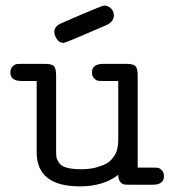

<svg xmlns="http://www.w3.org/2000/svg" viewBox="-20 -659 623 685"><path d="M17.1 -399.9Q17.1 -414.1 24.7 -421.6Q32.2 -429.2 38.6 -430.2Q44.9 -431.2 57.1 -431.2H140.1Q165 -431.2 172.6 -422.6Q180.2 -414.1 180.2 -390.1V-121.1Q180.2 -105 181.6 -96.9Q183.1 -88.9 191.2 -77.4Q199.2 -65.9 219 -60.5Q238.8 -55.2 271 -55.2Q289.1 -55.2 307.1 -58.1Q325.2 -61 348.6 -70.1Q372.1 -79.1 387 -101.6Q401.9 -124 401.9 -157.2V-370.1H348.1Q335.9 -370.1 329.6 -371.1Q323.2 -372.1 315.7 -379.6Q308.1 -387.2 308.1 -400.9Q308.1 -430.7 348.1 -431.2H431.2Q456.1 -431.2 463.6 -422.6Q471.2 -414.1 471.2 -390.1V-61H524.9Q537.1 -61 543.5 -60.1Q549.8 -59.1 557.4 -51.5Q564.9 -43.9 564.9 -29.8Q564.9 0 524.9 0H441.9Q428.7 0 422.4 -1Q416 -2 408.9 -10.5Q401.9 -19 401.9 -35.2Q348.6 5.9 265.1 5.9Q111.3 5.9 110.8 -115.2V-370.1H57.1Q17.1 -370.1 17.1 -399.9ZM173.8 -545.9Q173.8 -555.7 179.9 -562.7Q186 -569.8 189.5 -571.5Q192.9 -573.2 203.1 -578.1Q343.3 -639.2 352.1 -639.2Q365.2 -639.2 375.7 -629.2Q386.2 -619.1 386.2 -604Q386.2 -580.1 356 -567.9Q213.9 -505.9 207 -505.9Q191.9 -505.9 182.9 -519.3Q173.8 -532.7 173.8 -545.9Z"/></svg>

Font: CMU Typewriter Text Variable Width
Style: Medium
Weight: 500
Version: Version 0.7.0